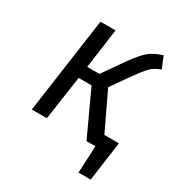

<svg xmlns="http://www.w3.org/2000/svg" viewBox="-164 -652 857 915"><g transform="rotate(30 265.0 -194.5)"><path d="M417 -68H497L467 149H400L407 0H358L246 -242H175L140 0H57L131 -526H214L184 -308H251L331 -422Q371 -478 397.5 -500.5Q424 -523 472 -538L498 -475Q462 -461 443 -442Q424 -423 387 -371L319 -274Z"/></g></svg>

Font: FiraGO Book
Style: Italic
Weight: 350
Italic angle: -8°
Designer: bBox Type GmbH
Foundry: bBox Type GmbH
Version: Version 1.001